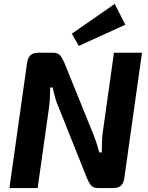

<svg xmlns="http://www.w3.org/2000/svg" viewBox="-20 -959 757 979"><path d="M704 -690 614 -52Q610 -25 597 -12.5Q584 0 557 0H481Q456 0 445 -13Q434 -26 424 -49L279 -412Q269 -433 261.5 -460Q254 -487 248 -513H236Q236 -486 234.5 -459Q233 -432 229 -404L172 0H28L118 -638Q122 -665 135.5 -677.5Q149 -690 176 -690H251Q275 -690 286 -677Q297 -664 307 -642L449 -291Q459 -268 468.5 -240.5Q478 -213 486 -182H499Q499 -212 500 -238Q501 -264 505 -291L561 -690ZM565 -939 619 -833 382 -725 346 -787Z"/></svg>

Font: Exo 2
Style: Bold Italic
Weight: 700
Italic angle: -8°
Designer: Natanael Gama
Foundry: Natanael Gama
Version: Version 2.010